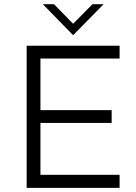

<svg xmlns="http://www.w3.org/2000/svg" viewBox="-20 -912 662 932"><path d="M335 -741.2 188 -891.6H242.2L335 -796.4L428.7 -891.6H482.9ZM109.4 0V-689.9H560.5V-627.9H176.3V-377.4H522V-315.4H176.3V-63.5H560.5V0Z"/></svg>

Font: HK Grotesk Legacy
Style: Regular
Weight: 400
Designer: Alfredo Marco Pradil
Foundry: Hanken Design Co.
Version: Version 2.022;PS 002.022;hotconv 1.0.88;makeotf.lib2.5.64775